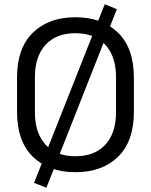

<svg xmlns="http://www.w3.org/2000/svg" viewBox="-20 -795 709 902"><path d="M334 14Q209 14 134.5 -58.5Q60 -131 60 -270V-430Q60 -569 134.5 -641.5Q209 -714 334 -714Q460 -714 534.5 -641.5Q609 -569 609 -430V-270Q609 -131 534.5 -58.5Q460 14 334 14ZM334 -61Q425 -61 475 -115.5Q525 -170 525 -267V-433Q525 -530 475 -584.5Q425 -639 334 -639Q244 -639 194 -584.5Q144 -530 144 -433V-267Q144 -170 194 -115.5Q244 -61 334 -61ZM198 87 140 64 472 -775 529 -752Z"/></svg>

Font: Space Grotesk
Style: Regular
Weight: 400
Designer: Florian Karsten
Foundry: Florian Karsten
Version: Version 2.000